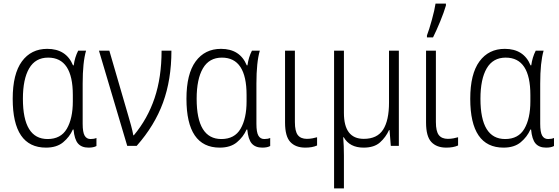

<svg xmlns="http://www.w3.org/2000/svg" viewBox="-20 -815 3124 1073"><path d="M237 10Q297 10 333 -20Q369 -50 387 -91H391Q396 -36 416 -13Q436 10 475 10Q503 10 519 1V-44Q506 -38 486 -38Q464 -38 453 -57Q442 -76 442 -123V-348Q442 -467 461 -532H417Q398 -495 392 -450H388Q350 -542 244 -542Q154 -542 102.5 -472Q51 -402 51 -263Q51 10 237 10ZM246 -38Q108 -38 108 -263Q108 -373 143 -433Q178 -493 249 -493Q387 -493 387 -284V-249Q387 -153 353.5 -95.5Q320 -38 246 -38Z M533 -532 691 0H744Q844 -113 891 -241.5Q938 -370 938 -532H883Q883 -383 844 -267Q805 -151 728 -59H725Q721 -82 712.5 -113.5Q704 -145 697 -168L591 -532Z M1208 10Q1268 10 1304 -20Q1340 -50 1358 -91H1362Q1367 -36 1387 -13Q1407 10 1446 10Q1474 10 1490 1V-44Q1477 -38 1457 -38Q1435 -38 1424 -57Q1413 -76 1413 -123V-348Q1413 -467 1432 -532H1388Q1369 -495 1363 -450H1359Q1321 -542 1215 -542Q1125 -542 1073.5 -472Q1022 -402 1022 -263Q1022 10 1208 10ZM1217 -38Q1079 -38 1079 -263Q1079 -373 1114 -433Q1149 -493 1220 -493Q1358 -493 1358 -284V-249Q1358 -153 1324.5 -95.5Q1291 -38 1217 -38Z M1628 -532H1573V-130Q1573 -53 1602.5 -21.5Q1632 10 1686 10Q1726 10 1752 -2V-48Q1742 -45 1726.5 -42Q1711 -39 1695 -39Q1661 -39 1644.5 -60Q1628 -81 1628 -133Z M2209 -532H2154V-242Q2154 -142 2121 -90.5Q2088 -39 2013 -39Q1902 -39 1902 -184V-532H1847V238H1902V54Q1902 28 1901 2Q1900 -24 1898 -48H1901Q1934 10 2012 10Q2071 10 2103.5 -19Q2136 -48 2154 -88H2157L2164 0H2209Z M2416 -532H2361V-130Q2361 -53 2390.5 -21.5Q2420 10 2474 10Q2514 10 2540 -2V-48Q2530 -45 2514.5 -42Q2499 -39 2483 -39Q2449 -39 2432.5 -60Q2416 -81 2416 -133ZM2366 -606H2400Q2419 -644 2440 -695Q2461 -746 2472 -784V-795H2414Q2409 -760 2393.5 -704Q2378 -648 2366 -617Z M2794 10Q2854 10 2890 -20Q2926 -50 2944 -91H2948Q2953 -36 2973 -13Q2993 10 3032 10Q3060 10 3076 1V-44Q3063 -38 3043 -38Q3021 -38 3010 -57Q2999 -76 2999 -123V-348Q2999 -467 3018 -532H2974Q2955 -495 2949 -450H2945Q2907 -542 2801 -542Q2711 -542 2659.5 -472Q2608 -402 2608 -263Q2608 10 2794 10ZM2803 -38Q2665 -38 2665 -263Q2665 -373 2700 -433Q2735 -493 2806 -493Q2944 -493 2944 -284V-249Q2944 -153 2910.5 -95.5Q2877 -38 2803 -38Z"/></svg>

Font: Noto Sans UI SemiCondensed Light
Style: Regular
Weight: 300
Width: 4
Designer: Monotype Design Team
Foundry: Monotype Imaging Inc.
Version: Version 1.901